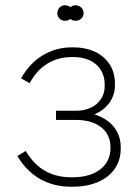

<svg xmlns="http://www.w3.org/2000/svg" viewBox="-20 -705 519 730"><path d="M227 -626C235 -626 242 -628 248 -633C253 -628 260 -626 267 -626C284 -626 298 -638 298 -655C298 -672 284 -685 267 -685C260 -685 253 -682 248 -678C242 -682 235 -685 227 -685C211 -685 198 -672 198 -655C198 -638 211 -626 227 -626ZM250 5H256C367 5 439 -52 439 -139V-146C439 -206 401 -251 339 -270C387 -291 417 -330 417 -381V-388C417 -471 353 -525 259 -525H253C171 -525 102 -482 60 -407L93 -389C127 -453 183 -488 252 -488H259C332 -488 378 -447 378 -384V-377C378 -323 334 -284 270 -284H193V-249H270C349 -249 400 -209 400 -147V-141C400 -74 344 -31 257 -31H250C172 -31 116 -66 78 -131L46 -112C92 -34 163 5 250 5Z"/></svg>

Font: Fixel Text ExtraLight
Style: Regular
Weight: 200
Width: 4
Designer: AlfaBravo + MacPaw
Foundry: Kyrylo Tkachov, Marchela Mozhyna, Serhii Makarenko, Maria Weinstein, Zakhar Kryvoshyya
Version: Version 1.211